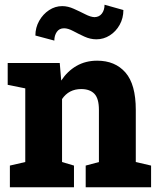

<svg xmlns="http://www.w3.org/2000/svg" viewBox="-20 -796 673 816"><path d="M22 0V-92.3L87.4 -107.4V-420.4L12.7 -435.5V-528.3H233.9L240.2 -453.6Q266.6 -493.7 305.2 -515.9Q343.8 -538.1 393.1 -538.1Q469.2 -538.1 513.2 -487.8Q557.1 -437.5 557.1 -329.1V-107.4L622.1 -92.3V0H344.2V-92.3L400.4 -107.4V-329.1Q400.4 -377.4 381.1 -397.5Q361.8 -417.5 325.2 -417.5Q272.5 -417.5 243.7 -375V-107.4L294.4 -92.3V0ZM210.9 -623.5 130.4 -645Q130.4 -678.7 146.5 -707.3Q162.6 -735.8 188.5 -752.9Q214.4 -770 244.6 -770Q268.6 -770 293.9 -758.5Q319.3 -747.1 342.3 -735.4Q365.2 -723.6 381.8 -723.1Q401.9 -723.6 413.1 -738.5Q424.3 -753.4 424.3 -775.9L504.4 -753.4Q504.4 -718.8 488.5 -690.4Q472.7 -662.1 446.5 -645.5Q420.4 -628.9 389.6 -628.9Q363.8 -628.9 338.4 -640.6Q313 -652.3 291 -664.1Q269 -675.8 252.4 -675.8Q231.9 -675.8 221.4 -660.4Q210.9 -645 210.9 -623.5Z"/></svg>

Font: Roboto Slab ExtraBold
Style: Regular
Weight: 800
Designer: Google
Version: Version 2.001; ttfautohint (v1.8.3)